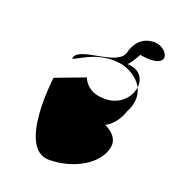

<svg xmlns="http://www.w3.org/2000/svg" viewBox="-106 -611 651 715"><g transform="rotate(20 220.0 -254.0)"><path d="M78 -274C78 -274 39 19 166 19C263 19 354 -34 367 -103C374 -138 348 -161 319 -175C345 -188 367 -216 378 -250C416 -320 383 -381 309 -406C199 -434 115 -348 119 -368C129 -418 291 -394 304 -459C305 -466 320 -520 373 -526C436 -540 493 -442 355 -464C358 -480 329 -416 317 -416C430 -416 393 -255 273 -266C203 -268 189 -332 195 -318Z"/></g></svg>

Font: Recovery
Style: Obl
Weight: 400
Version: Version 0.27